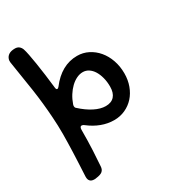

<svg xmlns="http://www.w3.org/2000/svg" viewBox="-197 -727 923 1031"><g transform="rotate(-30 264.0 -212.0)"><path d="M51.8 -199.2Q45.9 -291 32.5 -381.8Q19 -472.7 3.9 -564.9Q2.9 -568.8 2.9 -572Q2.9 -575.2 2.9 -578.1Q2.9 -580.6 2.9 -583Q2.9 -585.4 3.9 -587.9Q8.3 -604.5 22.5 -613.8Q36.6 -623 61 -623Q88.9 -623 100.1 -595.2Q105 -581.1 110.1 -554.7Q115.2 -528.3 120.8 -493.7Q126.5 -459 131.8 -417.7Q137.2 -376.5 142.1 -333Q143.6 -320.8 149.9 -320.8Q155.3 -320.8 161.1 -328.1Q232.4 -421.9 330.1 -421.9Q366.7 -421.9 398.4 -405.8Q430.2 -389.6 453.6 -361.8Q477.1 -334 490.5 -295.9Q503.9 -257.8 503.9 -213.9Q503.9 -172.9 491 -137.7Q478 -102.5 455.1 -77.1Q432.1 -51.8 400.6 -37.4Q369.1 -22.9 332 -22.9Q292 -22.9 253.7 -37.4Q215.3 -51.8 180.2 -79.1Q175.3 -83 171.1 -84.5Q167 -85.9 164.1 -85.9Q158.7 -85.9 155.8 -80.6Q152.8 -75.2 152.8 -65.9Q152.8 -31.2 152.1 -0.5Q151.4 30.3 149.9 61L144 155.8Q143.1 174.3 131.6 184.6Q120.1 194.8 90.8 198.2Q87.9 199.2 85 199.2Q82 199.2 79.1 199.2Q62.5 199.2 54.2 190.4Q45.9 181.6 45.9 166V161.1Q47.9 119.1 49.8 83Q51.8 46.9 52.7 15.1Q53.7 -16.6 54.4 -44.2Q55.2 -71.8 55.2 -97.2Q55.2 -124 54.4 -149.2Q53.7 -174.3 51.8 -199.2ZM313 -331.1Q293.5 -331.1 274.2 -321.8Q254.9 -312.5 237.5 -295.9Q220.2 -279.3 205.8 -256.6Q191.4 -233.9 182.1 -207Q180.7 -201.7 180.4 -199.7Q180.2 -197.8 180.2 -195.8Q180.2 -187.5 186 -183.1Q223.6 -148.4 261 -129.6Q298.3 -110.8 330.1 -110.8Q365.2 -110.8 383.5 -131.3Q401.9 -151.9 401.9 -190.9Q401.9 -221.2 395 -246.8Q388.2 -272.5 376.5 -291.3Q364.7 -310.1 348.4 -320.6Q332 -331.1 313 -331.1Z"/></g></svg>

Font: Gochi Hand
Style: Regular
Weight: 400
Designer: Juan Pablo del Peral
Foundry: Juan Pablo del Peral
Version: Version 1.001